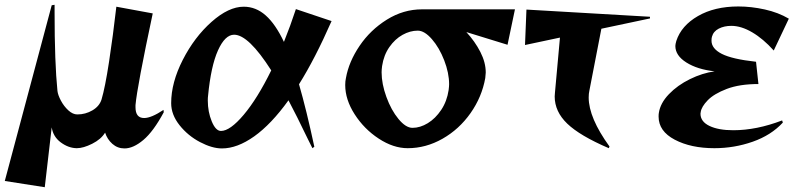

<svg xmlns="http://www.w3.org/2000/svg" viewBox="-33 -607 3323 802"><path d="M-13 149 183 -585 195 -587V-557Q195 -344 207 -227Q209 -210 221.5 -186.5Q234 -163 252.5 -146Q271 -129 290 -129Q324 -129 353 -146Q382 -163 391 -191Q406 -241 422.5 -349Q439 -457 453 -579L605 -551Q540 -246 533 -168V-159Q533 -114 569 -114Q599 -114 650 -148L651 -138Q608 -58 566 -22.5Q524 13 487 13Q458 13 436.5 -6Q415 -25 406 -53Q389 -25 352 -6.5Q315 12 288 12H286Q252 11 220.5 -12.5Q189 -36 183 -75L154 175Z M682 -176Q682 -262 730.5 -357Q779 -452 850.5 -515.5Q922 -579 985 -579Q1036 -579 1077 -542.5Q1118 -506 1153 -432Q1180 -499 1203 -569L1352 -519Q1283 -362 1216 -255Q1247 -148 1280 6L1272 12L1254 -24Q1205 -126 1172 -188Q1100 -88 1029 -37.5Q958 13 894 13Q853 13 802.5 -13.5Q752 -40 717 -84Q682 -128 682 -176ZM890 -60Q928 -60 985 -127.5Q1042 -195 1100 -313Q1005 -462 945 -462Q907 -462 877.5 -396.5Q848 -331 836 -206Q835 -200 835 -187Q835 -140 851.5 -100Q868 -60 890 -60Z M1409 -252Q1409 -268 1412 -281Q1424 -349 1469 -415.5Q1514 -482 1583 -525Q1652 -568 1730 -568H2118L2087 -420L1915 -473Q1951 -434 1973.5 -390Q1996 -346 1996 -304Q1996 -297 1994 -281Q1980 -202 1932.5 -134.5Q1885 -67 1815.5 -27.5Q1746 12 1670 12Q1610 12 1549 -28Q1488 -68 1448.5 -129.5Q1409 -191 1409 -252ZM1690 -73Q1722 -73 1754 -92.5Q1786 -112 1810 -148Q1834 -184 1841 -231Q1843 -247 1843 -255Q1843 -302 1822.5 -355Q1802 -408 1771 -443.5Q1740 -479 1712 -479Q1680 -479 1648.5 -461.5Q1617 -444 1593.5 -410.5Q1570 -377 1563 -331Q1561 -315 1561 -305Q1561 -257 1581 -202Q1601 -147 1631.5 -110Q1662 -73 1690 -73Z M2284 -204 2285 -219 2306 -450 2160 -419 2166 -567 2682 -537V-530L2479 -487L2429 -229Q2426 -216 2426 -200Q2426 -115 2513 5L2510 12Q2389 -40 2336.5 -90.5Q2284 -141 2284 -204Z M2718 -120Q2718 -130 2719 -135Q2725 -176 2761 -213.5Q2797 -251 2849 -276.5Q2901 -302 2952 -309Q2880 -317 2834 -346Q2788 -375 2788 -415Q2788 -422 2792 -436Q2813 -500 2882.5 -540Q2952 -580 3051 -580Q3105 -580 3161.5 -567.5Q3218 -555 3262 -529L3199 -396Q3155 -445 3109 -472Q3063 -499 3022 -499Q2992 -499 2969.5 -487.5Q2947 -476 2941 -454Q2939 -448 2939 -437Q2939 -404 2982 -382Q3025 -360 3125 -349L3135 -256Q3056 -256 3002.5 -235.5Q2949 -215 2923 -188Q2897 -161 2894 -139L2893 -132Q2893 -99 2930.5 -81Q2968 -63 3030 -63Q3127 -63 3234 -104L3237 -95Q3188 -42 3111 -15Q3034 12 2951 12Q2853 12 2785.5 -23.5Q2718 -59 2718 -120Z"/></svg>

Font: Tiejili SC
Style: Regular
Weight: 400
Designer: Buernia
Foundry: Ershou Xiaoxi Press
Version: Version 1.100